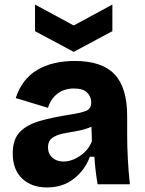

<svg xmlns="http://www.w3.org/2000/svg" viewBox="-20 -810 636 844"><path d="M186 14Q119 14 77.5 -25Q36 -64 36 -136Q36 -197 67 -229.5Q98 -262 156 -278.5Q214 -295 293 -307Q337 -314 359 -323Q381 -332 381 -360Q381 -385 363 -403Q345 -421 305 -421Q263 -421 233 -398.5Q203 -376 191 -336L49 -379Q77 -463 143.5 -502.5Q210 -542 309 -542Q428 -542 483.5 -483.5Q539 -425 539 -300V-219Q539 -110 551 0H409Q405 -23 401 -55Q397 -87 395 -121H375Q354 -63 305 -24.5Q256 14 186 14ZM259 -100Q295 -100 331.5 -124.5Q368 -149 384 -189L382 -253Q353 -240 320 -234.5Q287 -229 257.5 -223Q228 -217 209.5 -203.5Q191 -190 191 -162Q191 -134 210 -117Q229 -100 259 -100ZM134 -790 304 -698 474 -790V-673L304 -582L134 -673Z"/></svg>

Font: Bricolage Grotesque 12pt ExtraBold
Style: Regular
Weight: 800
Designer: Mathieu Triay
Foundry: Atelier Triay
Version: Version 1.001; ttfautohint (v1.8.4.7-5d5b);gftools[0.9.33.de